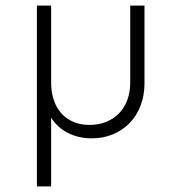

<svg xmlns="http://www.w3.org/2000/svg" viewBox="-20 -485 626 687"><path d="M112 182H163V-64C192 -18 243 10 309 10C416 10 497 -69 497 -186V-465H446V-190C446 -93 383 -38 300 -38C216 -38 163 -97 163 -189V-465H112Z"/></svg>

Font: MV Cash ExtraLight
Style: Regular
Weight: 200
Designer: Rodrigo Fuenzalida
Foundry: fragTYPE
Version: Version 1.100;Glyphs 3.1.2 (3151)